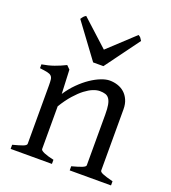

<svg xmlns="http://www.w3.org/2000/svg" viewBox="-132 -818 816 917"><g transform="rotate(20 276.0 -360.0)"><path d="M327.1 0V-21Q362.3 -30.3 378.9 -37.1Q395.5 -43.9 395.5 -50.8V-309.1Q395.5 -338.9 392.1 -357.4Q388.7 -376 381.3 -386.7Q374 -397.5 362.1 -401.4Q350.1 -405.3 333 -405.3Q317.9 -405.3 299.3 -397.9Q280.8 -390.6 259.5 -374.5Q238.3 -358.4 215.1 -332.3Q191.9 -306.2 168.5 -268.1V-50.8Q168.5 -43.5 186.8 -35.6Q205.1 -27.8 236.8 -21V0H26.9V-21Q59.1 -29.3 77.1 -35.9Q95.2 -42.5 95.2 -50.8V-347.2Q95.2 -366.2 93.8 -377.4Q92.3 -388.7 85.7 -395Q79.1 -401.4 65.4 -404.3Q51.8 -407.2 26.9 -410.2V-429.7Q60.1 -435.1 88.4 -445.1Q116.7 -455.1 144 -468.8L161.1 -451.7L166.5 -330.1Q188 -362.8 213.9 -388.4Q239.7 -414.1 266.1 -431.9Q292.5 -449.7 317.1 -459.2Q341.8 -468.8 360.8 -468.8Q381.8 -468.8 401.4 -462.4Q420.9 -456.1 435.8 -442.9Q450.7 -429.7 459.7 -409.4Q468.8 -389.2 468.8 -361.8V-50.8Q468.8 -43.9 483.6 -37.4Q498.5 -30.8 537.1 -21V0ZM308.1 -522.9H255.9L127 -697.3Q130.4 -702.1 132.8 -705.6Q135.3 -709 137.5 -711.4Q139.6 -713.9 142.3 -715.8Q145 -717.8 148.9 -720.2L283.2 -597.7L415 -720.2Q423.3 -715.8 426.8 -711.4Q430.2 -707 436 -697.3Z"/></g></svg>

Font: Gentium Plus Afr
Style: Regular
Weight: 400
Designer: J. Victor Gaultney, Annie Olsen, Iska Routamaa, Becca Hirsbrunner
Foundry: SIL International
Version: Version 5.000